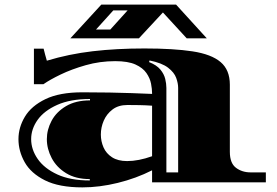

<svg xmlns="http://www.w3.org/2000/svg" viewBox="-20 -790 1202 832"><path d="M337 22Q236 22 175 -8.5Q114 -39 87 -87Q60 -135 60 -187Q60 -238 88 -284.5Q116 -331 177 -360.5Q238 -390 337 -390Q403 -390 454.5 -389Q506 -388 550.5 -386.5Q595 -385 639 -383V-386Q639 -404 634.5 -427.5Q630 -451 614.5 -473.5Q599 -496 567 -510.5Q535 -525 479 -525Q413 -525 351.5 -507.5Q290 -490 242.5 -467Q195 -444 168 -425H127V-579H169Q171 -571 175.5 -553.5Q180 -536 183 -527Q279 -556 382 -568Q485 -580 606 -580Q732 -580 814 -567.5Q896 -555 936 -521Q976 -487 976 -423V-132Q976 -83 1002.5 -63Q1029 -43 1066 -43H1132V0H639V-52Q570 -17 490.5 2.5Q411 22 337 22ZM701 -43H752V-409Q752 -429 743.5 -452.5Q735 -476 708.5 -496.5Q682 -517 628 -528L626 -521Q659 -508 675 -488.5Q691 -469 696 -448Q701 -427 701 -409ZM369 -8V-14Q308 -14 266.5 -39.5Q225 -65 204 -105Q183 -145 183 -187Q183 -228 203.5 -266.5Q224 -305 266 -330Q308 -355 370 -355V-361Q285 -361 228 -335.5Q171 -310 143 -270.5Q115 -231 115 -187Q115 -142 143.5 -101Q172 -60 228.5 -34Q285 -8 369 -8ZM417 -207Q417 -178 428.5 -151.5Q440 -125 465.5 -108.5Q491 -92 531 -92Q580 -92 639 -113V-332Q611 -334 584 -334.5Q557 -335 532 -335Q493 -335 467.5 -315.5Q442 -296 429.5 -267Q417 -238 417 -207ZM285 -624 419 -770H743L876 -624H789L686 -736L582 -624ZM396 -662H458L533 -745H471Z"/></svg>

Font: Diplomata
Style: Regular
Weight: 400
Designer: Eduardo Rodriguez Tunni
Foundry: Eduardo Rodriguez Tunni
Version: Version 1.002; ttfautohint (v1.8.4.7-5d5b);gftools[0.9.23]